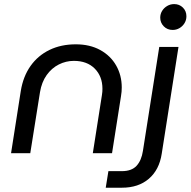

<svg xmlns="http://www.w3.org/2000/svg" viewBox="-20 -735 914 921"><path d="M33 0 79.8 -299Q91.2 -368.8 126.6 -418.7Q162 -468.6 217.4 -495.5Q272.8 -522.4 343.6 -522.4Q411.2 -522.4 460.8 -495.1Q510.4 -467.8 537.2 -420.8Q564 -373.8 564 -315.6Q564 -306.2 563.2 -295.4Q562.4 -284.6 560.4 -273.6L517.4 0H425.2L469 -279.4Q470.4 -287.4 470.9 -294.7Q471.4 -302 471.4 -309Q471.4 -368.6 434.6 -405.8Q397.8 -443 334.2 -443Q296.4 -443 262.1 -425.7Q227.8 -408.4 203.8 -374.8Q179.8 -341.2 171.8 -292.6L125.2 0ZM487.2 165.4 500 86H564.4Q611.4 86 635 60.4Q658.6 34.8 665.6 -11.2L744 -510H836.2L755.8 2.4Q744 79.6 694 122.5Q644 165.4 565.2 165.4ZM808.4 -591.4Q782.4 -591.4 765.5 -608.8Q748.6 -626.2 748.6 -650.4Q748.6 -667.8 757.5 -682.5Q766.4 -697.2 781.8 -706.3Q797.2 -715.4 815.4 -715.4Q840.4 -715.4 857.3 -698.7Q874.2 -682 874.2 -657Q874.2 -638.6 865 -623.7Q855.8 -608.8 840.9 -600.1Q826 -591.4 808.4 -591.4Z"/></svg>

Font: MuseoModerno Thin
Style: Italic
Weight: 100
Italic angle: -9°
Designer: Pablo Cosgaya, Héctor Gatti, Marcela Romero, and the Authors of The MuseoModerno Project.
Foundry: Omnibus-Type Team
Version: Version 1.003